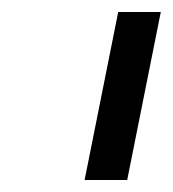

<svg xmlns="http://www.w3.org/2000/svg" viewBox="-20 -760 288 320"><path d="M192 -460H121L177 -740H248Z"/></svg>

Font: Aneliza
Style: Italic
Weight: 400
Italic angle: -11.31°
Designer: Mike Abbink, Paul van der Laan, Pieter van Rosmalen
Foundry: Bold Monday
Version: Version 3.0